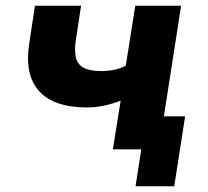

<svg xmlns="http://www.w3.org/2000/svg" viewBox="-20 -521 725 670"><path d="M453 129 473 0H376L394 -115H626L588 129ZM374 0 401 -170Q371 -158 341.5 -152Q312 -146 285 -146Q167 -146 116 -203.5Q65 -261 82 -369L102 -501H263L245 -384Q239 -347 244.5 -322Q250 -297 271 -285Q292 -273 333 -273Q357 -273 379 -277.5Q401 -282 419 -292L452 -501H612L534 0Z"/></svg>

Font: Nunito Sans 8pt ExtraBold
Style: Italic
Weight: 800
Italic angle: -9°
Version: Version 3.101;gftools[0.9.27]